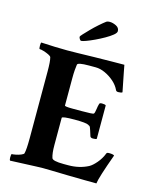

<svg xmlns="http://www.w3.org/2000/svg" viewBox="-125 -936 834 1025"><g transform="rotate(15 292.0 -423.0)"><path d="M30.3 3.9Q26.4 0 26.4 -12.7Q26.4 -32.2 30.3 -32.2Q38.1 -32.2 52.7 -35.2Q67.4 -38.1 80.1 -43.5Q92.8 -48.8 94.7 -53.7Q100.6 -76.2 100.6 -139.6V-508.8Q100.6 -563.5 94.7 -585Q92.8 -590.8 79.6 -597.2Q66.4 -603.5 51.8 -607.9Q37.1 -612.3 29.3 -612.3Q25.4 -612.3 25.4 -629.9Q25.4 -645.5 28.3 -648.4Q67.4 -646.5 103 -645Q138.7 -643.6 171.9 -643.6Q214.8 -643.6 323.2 -646.5Q377.9 -647.5 418.9 -647.9Q460 -648.4 487.3 -648.4Q488.3 -643.6 495.1 -607.4Q502 -571.3 515.6 -503.9Q510.7 -499 493.2 -499Q482.4 -499 479.5 -505.9Q467.8 -531.2 444.8 -551.3Q421.9 -571.3 395 -583.5Q368.2 -595.7 342.8 -595.7H305.7Q243.2 -595.7 242.2 -583Q240.2 -571.3 238.8 -552.2Q237.3 -533.2 237.3 -506.8V-356.4Q237.3 -350.6 279.3 -350.6H331.1Q392.6 -350.6 397.5 -354.5Q402.3 -359.4 405.3 -382.8Q407.2 -398.4 411.1 -411.1Q412.1 -418 425.8 -418Q442.4 -418 447.3 -413.1V-228.5Q443.4 -224.6 426.8 -224.6Q414.1 -224.6 411.1 -232.4Q399.4 -270.5 395.5 -279.3Q391.6 -286.1 390.1 -285.6Q388.7 -285.2 383.8 -289.1Q370.1 -296.9 307.6 -296.9Q237.3 -296.9 237.3 -288.1V-137.7Q237.3 -91.8 245.1 -68.4Q249 -52.7 311.5 -52.7H336.9Q397.5 -52.7 446.3 -78.1Q462.9 -86.9 483.9 -111.3Q504.9 -135.7 516.6 -166Q518.6 -171.9 530.3 -171.9Q553.7 -171.9 559.6 -166Q510.7 -31.2 506.8 2Q482.4 2 442.9 1.5Q403.3 1 348.6 0Q294.9 -1 251 -2.4Q207 -3.9 172.9 -2ZM231.4 -711.9Q226.6 -711.9 222.2 -719.2Q217.8 -726.6 217.8 -731.4Q217.8 -734.4 230 -747.6Q242.2 -760.7 260.3 -779.3Q278.3 -797.9 298.8 -815.9Q319.3 -834 335 -845.7Q341.8 -849.6 352.5 -849.6Q370.1 -849.6 388.7 -840.3Q407.2 -831.1 407.2 -812.5Q407.2 -802.7 391.6 -790Q376 -777.3 352.1 -763.7Q328.1 -750 303.2 -738.3Q278.3 -726.6 258.3 -719.2Q238.3 -711.9 231.4 -711.9Z"/></g></svg>

Font: Crimson Text
Style: Bold
Weight: 700
Designer: Sebastian Kosch
Foundry: Sebastian Kosch
Version: Version 1.100